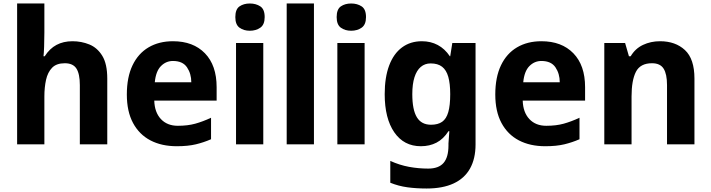

<svg xmlns="http://www.w3.org/2000/svg" viewBox="-20 -826 4072 1099"><path d="M78 0V-806H234V-639Q234 -597 232.5 -558Q231 -519 229 -504H236Q264 -548 303.5 -569Q343 -590 395 -590Q446 -590 491.5 -571.5Q537 -553 565.5 -506.5Q594 -460 594 -376V0H437V-339Q437 -403 417.5 -433.5Q398 -464 351 -464Q303 -464 278 -438Q253 -412 243.5 -369Q234 -326 234 -273V0Z M992 11Q905 11 841 -22.5Q777 -56 741.5 -122Q706 -188 706 -285Q706 -384 738.5 -452Q771 -520 830.5 -555Q890 -590 970 -590Q1086 -590 1153 -521Q1220 -452 1220 -327V-250H863Q865 -183 901 -144.5Q937 -106 998 -106Q1054 -106 1097.5 -118Q1141 -130 1188 -152V-29Q1147 -11 1101.5 0Q1056 11 992 11ZM866 -355H1075Q1075 -404 1050.5 -440.5Q1026 -477 970 -477Q930 -477 901 -447.5Q872 -418 866 -355Z M1331 0V-580H1487V0ZM1410 -650Q1375 -650 1351 -667.5Q1327 -685 1327 -728Q1327 -773 1351 -789.5Q1375 -806 1410 -806Q1445 -806 1470 -789.5Q1495 -773 1495 -728Q1495 -685 1470 -667.5Q1445 -650 1410 -650Z M1621 0V-806H1777V0Z M1911 0V-580H2067V0ZM1990 -650Q1955 -650 1931 -667.5Q1907 -685 1907 -728Q1907 -773 1931 -789.5Q1955 -806 1990 -806Q2025 -806 2050 -789.5Q2075 -773 2075 -728Q2075 -685 2050 -667.5Q2025 -650 1990 -650Z M2422 253Q2362 253 2311.5 246Q2261 239 2214 220V95Q2267 119 2321 129Q2375 139 2431 139Q2491 139 2519 106.5Q2547 74 2547 7V-5L2552 -75H2547Q2518 -30 2478.5 -9.5Q2439 11 2389 11Q2292 11 2237 -68.5Q2182 -148 2182 -287Q2182 -383 2207.5 -451Q2233 -519 2281 -554.5Q2329 -590 2395 -590Q2445 -590 2485.5 -568.5Q2526 -547 2555 -504H2557L2569 -580H2702V1Q2702 82 2670.5 138.5Q2639 195 2576.5 224Q2514 253 2422 253ZM2447 -112Q2487 -112 2511 -129Q2535 -146 2546 -184.5Q2557 -223 2557 -287Q2557 -347 2546 -386Q2535 -425 2510.5 -444Q2486 -463 2445 -463Q2412 -463 2388.5 -443Q2365 -423 2352.5 -384Q2340 -345 2340 -287Q2340 -198 2366 -155Q2392 -112 2447 -112Z M3101 11Q3014 11 2950 -22.5Q2886 -56 2850.5 -122Q2815 -188 2815 -285Q2815 -384 2847.5 -452Q2880 -520 2939.5 -555Q2999 -590 3079 -590Q3195 -590 3262 -521Q3329 -452 3329 -327V-250H2972Q2974 -183 3010 -144.5Q3046 -106 3107 -106Q3163 -106 3206.5 -118Q3250 -130 3297 -152V-29Q3256 -11 3210.5 0Q3165 11 3101 11ZM2975 -355H3184Q3184 -404 3159.5 -440.5Q3135 -477 3079 -477Q3039 -477 3010 -447.5Q2981 -418 2975 -355Z M3439 0V-580H3558L3580 -504H3590Q3616 -548 3660.5 -569Q3705 -590 3758 -590Q3846 -590 3900.5 -539.5Q3955 -489 3955 -376V0H3798V-339Q3798 -402 3778.5 -433Q3759 -464 3712 -464Q3645 -464 3620 -415Q3595 -366 3595 -274V0Z"/></svg>

Font: Menbere
Style: Regular
Weight: 400
Designer: Aleme Tadesse
Foundry: Sorkin Type Co
Version: Version 1.000